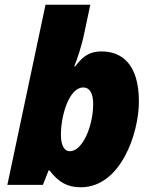

<svg xmlns="http://www.w3.org/2000/svg" viewBox="-20 -780 647 810"><path d="M321 10C489 10 566 -217 566 -352C566 -509 494 -563 409 -563C347 -563 323 -532 297 -500H293C305 -528 325 -586 337 -647L361 -760H172L11 0H161L185 -61H189C228 -10 265 10 321 10ZM275 -142C249 -142 237 -170 237 -212C237 -294 272 -411 331 -411C359 -411 373 -386 373 -341C373 -246 327 -142 275 -142Z"/></svg>

Font: Noto Sans Black
Style: Italic
Weight: 900
Italic angle: -12°
Designer: Monotype Design Team
Foundry: Monotype Imaging Inc.
Version: Version 2.013